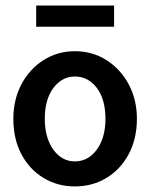

<svg xmlns="http://www.w3.org/2000/svg" viewBox="-20 -660 540 690"><path d="M249 10Q187 10 136.5 -20.5Q86 -51 57 -105.5Q28 -160 28 -233Q28 -302 57 -357Q86 -412 136.5 -444Q187 -476 249 -476Q312 -476 362.5 -444Q413 -412 442.5 -357Q472 -302 472 -233Q472 -161 442.5 -106Q413 -51 362.5 -20.5Q312 10 249 10ZM249 -80Q297 -80 328 -122.5Q359 -165 359 -233Q359 -303 328 -344Q297 -385 249 -385Q203 -385 172 -344Q141 -303 141 -233Q141 -165 171.5 -122.5Q202 -80 249 -80ZM110 -564V-640H390V-564Z"/></svg>

Font: Inconsolata
Style: Bold
Weight: 700
Monospace: yes
Designer: Raph Levien, Cyreal, Brenton Simpson
Foundry: Raph Levien, Cyreal, Google
Version: Version 3.100; ttfautohint (v1.8.4.7-5d5b)